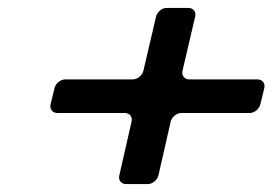

<svg xmlns="http://www.w3.org/2000/svg" viewBox="-20 -582 690 486"><path d="M375 -540 343 -403C340 -391 328 -381 316 -381H145C133 -381 121 -371 118 -359L108 -318C105 -306 113 -296 125 -296H296C308 -296 316 -286 313 -274L282 -138C279 -126 287 -116 299 -116H354C366 -116 378 -126 381 -138L412 -274C415 -286 427 -296 439 -296H612C624 -296 636 -306 639 -318L649 -359C652 -371 644 -381 632 -381H459C447 -381 439 -391 442 -403L474 -540C477 -552 469 -562 457 -562H402C390 -562 378 -552 375 -540Z"/></svg>

Font: DIN Rundschrift
Style: MittelKursiv
Weight: 400
Version: Version 1.027